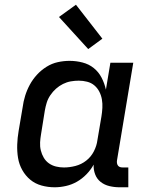

<svg xmlns="http://www.w3.org/2000/svg" viewBox="-20 -786 640 814"><path d="M212 8Q183 8 156 0.5Q129 -7 108.5 -24Q88 -41 74.5 -65Q61 -89 56.5 -116.5Q52 -144 53 -173Q54 -202 59 -231L76 -331Q79 -355 86.5 -379.5Q94 -404 106.5 -427Q119 -450 137 -469.5Q155 -489 177.5 -503Q200 -517 225 -522.5Q250 -528 275 -528Q303 -528 330 -521Q357 -514 377.5 -497.5Q398 -481 410.5 -457Q423 -433 429 -406L448 -520H545L476 -106Q475 -100 476 -94Q477 -88 480.5 -83.5Q484 -79 489.5 -77.5Q495 -76 501 -76H524V8H487Q465 8 444 3Q423 -2 407 -14.5Q391 -27 383.5 -46.5Q376 -66 377 -88Q365 -66 346.5 -47Q328 -28 306 -15.5Q284 -3 259.5 2.5Q235 8 212 8ZM251 -76Q275 -76 300 -82.5Q325 -89 345.5 -105Q366 -121 378 -144.5Q390 -168 393 -192L410 -292Q413 -310 414 -328.5Q415 -347 412 -364.5Q409 -382 401 -397.5Q393 -413 380 -424Q367 -435 349.5 -439.5Q332 -444 314 -444Q297 -444 280 -441Q263 -438 247 -430Q231 -422 217.5 -410Q204 -398 193.5 -382.5Q183 -367 178 -350.5Q173 -334 170 -317L154 -217Q151 -200 150 -182.5Q149 -165 153 -148.5Q157 -132 165.5 -117.5Q174 -103 187.5 -93.5Q201 -84 217.5 -80Q234 -76 251 -76ZM354 -578 230 -714 302 -766 414 -622Z"/></svg>

Font: Iosevka Medium Extended
Style: Italic
Weight: 500
Width: 7
Italic angle: -9°
Monospace: yes
Designer: Belleve Invis
Foundry: Belleve Invis
Version: Version 32.5.0; ttfautohint (v1.8.4)